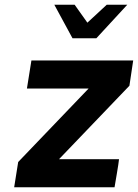

<svg xmlns="http://www.w3.org/2000/svg" viewBox="-20 -793 584 813"><path d="M57 -107 355 -418H94L113 -537H544L528 -430L230 -119H484Q482 -100 475 -59Q468 -18 465 0H40ZM210 -773H296L350 -697L432 -773H519L388 -631H287Z"/></svg>

Font: Exo
Style: Bold Italic
Weight: 700
Italic angle: -9°
Designer: Natanael Gama
Foundry: Natanael Gama
Version: Version 1.500; ttfautohint (v1.6)